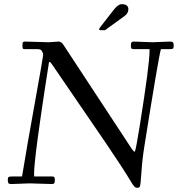

<svg xmlns="http://www.w3.org/2000/svg" viewBox="-20 -870 864 914"><path d="M459 -726.1Q452.1 -726.1 452.1 -730.6Q452.1 -735.1 455.1 -738L522 -824Q542.5 -850.1 559.3 -850.1Q591.1 -850.1 591.1 -825.9Q591.1 -806.4 572 -793L489 -732.9Q488.3 -732.4 486.1 -730.5Q481.4 -726.1 478 -726.1ZM121.1 2.9 33.9 6.1Q23.4 6.1 20.3 2.1Q17.1 -2 17.1 -13.4Q17.1 -24.9 21.1 -27.5Q25.1 -30 38.1 -30H85Q106.9 -165.3 146 -381.3Q185.1 -597.4 185.1 -606.2Q185.1 -615 184.7 -616.1Q184.3 -617.2 184 -617.9Q183.6 -618.7 182.3 -620.8Q180.9 -623 178.7 -627.9Q174.6 -636 158.9 -636H99.1Q90.8 -636 88.9 -639Q86.9 -642.1 86.9 -651.5Q86.9 -660.9 87.4 -664.3Q88.6 -672.1 99.1 -672.1L212.9 -668.9L258.1 -672.1Q272.2 -672.1 281 -658L608.9 -158.9Q616.7 -147.9 622.1 -147.9Q627.9 -162.8 645 -269.5Q691.9 -562.3 691.9 -627V-636H616.9Q608.4 -636 605.7 -639.4Q603 -642.8 603 -653.3Q603 -663.8 605.7 -668Q608.4 -672.1 616.9 -672.1L706.1 -668.9L790 -672.1Q800.3 -672.1 803.6 -668Q806.9 -663.8 806.9 -652.3Q806.9 -640.9 802.9 -638.4Q798.8 -636 785.9 -636H746.1Q735.1 -600.6 667 -172.1Q657.2 -110.4 653.2 -48.7Q649.2 12.9 645.6 18.4Q642.1 23.9 635.3 23.9Q628.4 23.9 625 22.1Q621.6 20.3 618 16.1Q614.5 12 612.3 8.9Q610.1 5.9 606.4 -0.5Q564 -71.3 483.9 -189L228 -563Q219.5 -574.5 216.9 -575.6Q214.4 -576.7 213.4 -573Q212.4 -569.3 212.2 -567.1Q211.9 -564.9 206.2 -528.3Q200.4 -491.7 192.9 -442.9Q185.3 -394 176.3 -331.2Q167.2 -268.3 159.7 -212.9Q142.1 -80.8 142.1 -42L143.1 -30H227.1Q235.6 -30 238.3 -26.6Q241 -23.2 241 -12.7Q241 -2.2 238.3 2Q235.6 6.1 227.1 6.1Z"/></svg>

Font: Fanwood Text
Style: Italic
Weight: 400
Italic angle: -9°
Version: Version 1.101